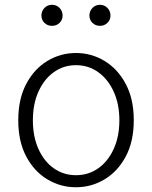

<svg xmlns="http://www.w3.org/2000/svg" viewBox="-20 -768 634 801"><path d="M296.9 13.2Q232.4 13.2 177.5 -19.8Q122.6 -52.7 89.4 -115.2Q56.2 -177.7 56.2 -266.1Q56.2 -355 89.4 -417.7Q122.6 -480.5 177.5 -513.7Q232.4 -546.9 296.9 -546.9Q361.3 -546.9 416.3 -513.7Q471.2 -480.5 504.6 -417.7Q538.1 -355 538.1 -266.1Q538.1 -177.7 504.6 -115.2Q471.2 -52.7 416.3 -19.8Q361.3 13.2 296.9 13.2ZM296.9 -37.1Q349.1 -37.1 389.9 -65.9Q430.7 -94.7 454.3 -146.5Q478 -198.2 478 -266.1Q478 -334 454.3 -385.7Q430.7 -437.5 389.9 -466.8Q349.1 -496.1 296.9 -496.1Q245.1 -496.1 204.3 -466.8Q163.6 -437.5 140.4 -385.7Q117.2 -334 117.2 -266.1Q117.2 -198.2 140.4 -146.5Q163.6 -94.7 204.3 -65.9Q245.1 -37.1 296.9 -37.1ZM196.8 -660.2Q178.2 -660.2 165.5 -672.6Q152.8 -685.1 152.8 -703.1Q152.8 -721.7 165.5 -734.9Q178.2 -748 196.8 -748Q215.8 -748 228.5 -734.9Q241.2 -721.7 241.2 -703.1Q241.2 -685.1 228.5 -672.6Q215.8 -660.2 196.8 -660.2ZM397 -660.2Q378.4 -660.2 365.7 -672.6Q353 -685.1 353 -703.1Q353 -721.7 365.7 -734.9Q378.4 -748 397 -748Q415.5 -748 428.2 -734.9Q440.9 -721.7 440.9 -703.1Q440.9 -685.1 428.2 -672.6Q415.5 -660.2 397 -660.2Z"/></svg>

Font: Source Han Sans CN Light
Style: Regular
Weight: 300
Designer: Ryoko NISHIZUKA  (kana, bopomofo & ideographs); Paul D. Hunt (Latin, Greek & Cyrillic); Sandoll Communications , Soo-you
Foundry: Adobe
Version: Version 2.000;hotconv 1.0.107;makeotfexe 2.5.65593